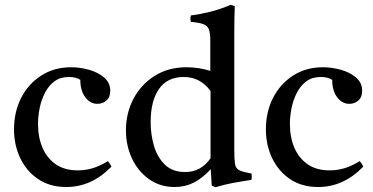

<svg xmlns="http://www.w3.org/2000/svg" viewBox="-20 -775 1571 808"><path d="M434 -97Q444 -85 449 -74Q366 12 259 12Q190 12 141 -21Q92 -54 65.5 -109Q39 -164 39 -231Q39 -304 69 -363Q99 -422 153.5 -457Q208 -492 279 -492Q316 -492 354 -481.5Q392 -471 418 -449Q444 -427 444 -393Q444 -366 428 -352Q412 -338 390 -338Q360 -338 339 -365.5Q318 -393 318 -439Q300 -451 270 -451Q234 -451 209.5 -433Q185 -415 169.5 -385Q154 -355 147 -320.5Q140 -286 140 -253Q140 -197 159 -153Q178 -109 215 -83.5Q252 -58 307 -58Q339 -58 369.5 -67Q400 -76 434 -97Z M887 13 871 6 867 -63Q832 -25 795.5 -6.5Q759 12 715 12Q653 12 606.5 -21.5Q560 -55 535 -109Q510 -163 510 -226Q510 -299 541.5 -359Q573 -419 630.5 -455.5Q688 -492 765 -492Q788 -492 813 -488.5Q838 -485 865 -477V-605Q865 -636 859 -651.5Q853 -667 835.5 -673.5Q818 -680 783 -683Q780 -696 783 -710Q823 -715 865 -725.5Q907 -736 951 -755L968 -749Q967 -727 966.5 -699Q966 -671 966 -638V-142Q966 -104 969 -85Q972 -66 987 -58.5Q1002 -51 1038 -45Q1041 -32 1038 -18Q998 -12 960 -5Q922 2 887 13ZM866 -392Q823 -451 753 -451Q684 -451 649 -400.5Q614 -350 614 -261Q614 -209 628 -161Q642 -113 674 -82Q706 -51 759 -51Q826 -51 866 -109Z M1494 -97Q1504 -85 1509 -74Q1426 12 1319 12Q1250 12 1201 -21Q1152 -54 1125.5 -109Q1099 -164 1099 -231Q1099 -304 1129 -363Q1159 -422 1213.5 -457Q1268 -492 1339 -492Q1376 -492 1414 -481.5Q1452 -471 1478 -449Q1504 -427 1504 -393Q1504 -366 1488 -352Q1472 -338 1450 -338Q1420 -338 1399 -365.5Q1378 -393 1378 -439Q1360 -451 1330 -451Q1294 -451 1269.5 -433Q1245 -415 1229.5 -385Q1214 -355 1207 -320.5Q1200 -286 1200 -253Q1200 -197 1219 -153Q1238 -109 1275 -83.5Q1312 -58 1367 -58Q1399 -58 1429.5 -67Q1460 -76 1494 -97Z"/></svg>

Font: Tiro Bangla
Style: Regular
Weight: 400
Designer: Bangla: John Hudson & Fiona Ross. Latin: John Hudson.
Foundry: Tiro Typeworks Ltd.
Version: Version 1.60